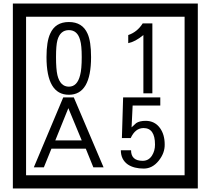

<svg xmlns="http://www.w3.org/2000/svg" viewBox="-20 -980 1195 1090"><path d="M1103 90H53V-960H1103ZM1028 15V-885H128V15ZM497 -656Q497 -442 371 -442Q244 -442 244 -656Q244 -744 265 -789Q294 -855 371 -855Q448 -855 477 -789Q497 -745 497 -656ZM444 -656Q444 -723 435 -752Q420 -809 371 -809Q322 -809 306 -752Q298 -723 298 -656Q298 -587 306 -553Q322 -488 371 -488Q419 -488 435 -554Q444 -587 444 -656ZM845 -450H794V-781Q748 -743 708 -735V-781Q759 -798 790 -847H845ZM568 -30H510L467 -136H272L229 -30H172L339 -427H399ZM444 -183 368 -366 294 -183ZM915 -160Q916 -111 880.5 -67Q845 -23 796 -23Q741 -23 706 -46Q666 -74 666 -127H724Q724 -67 790 -67Q824 -67 843 -97Q860 -124 860 -159Q860 -253 795 -253Q748 -253 722 -196H672L679 -427H890V-381H733L727 -257Q740 -269 753 -281Q772 -294 807 -294Q859 -294 889 -252Q915 -215 915 -160Z"/></svg>

Font: Unicode BMP Fallback SIL
Style: Regular
Weight: 400
Foundry: NRSI, SIL International
Version: Version 5.1 Based on Unicode 5.1